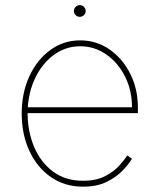

<svg xmlns="http://www.w3.org/2000/svg" viewBox="-20 -710 617 742"><path d="M301.1 11.4Q229.8 11.4 176.3 -25.9Q122.9 -63.2 93.4 -127.1Q63.9 -191.1 63.9 -271.3Q63.9 -351.6 93.6 -415.5Q123.2 -479.4 174.4 -516.7Q225.5 -554 289.8 -554Q353.3 -554 403.8 -518.6Q454.2 -483.3 483.5 -424.7Q512.8 -366.1 512.8 -295.5V-272.7H86.6Q87 -201.3 112 -142Q137.1 -82.7 184.8 -47.1Q232.6 -11.4 301.1 -11.4Q351.6 -11.4 385.8 -29.1Q420.1 -46.9 440.9 -70Q461.6 -93 471.6 -109.4L490.1 -96.6Q478 -76 453.8 -50.8Q429.7 -25.6 392 -7.1Q354.4 11.4 301.1 11.4ZM87.4 -295.5H490.1Q490.1 -361.2 463.1 -414.6Q436.1 -468 390.6 -499.6Q345.2 -531.2 289.8 -531.2Q236.2 -531.2 191.9 -500.5Q147.7 -469.8 120 -416.5Q92.3 -363.3 87.4 -295.5ZM288.4 -644.9Q279.1 -644.9 272.4 -651.6Q265.6 -658.4 265.6 -667.6Q265.6 -676.8 272.4 -683.6Q279.1 -690.3 288.4 -690.3Q297.6 -690.3 304.3 -683.6Q311.1 -676.8 311.1 -667.6Q311.1 -658.4 304.3 -651.6Q297.6 -644.9 288.4 -644.9Z"/></svg>

Font: Inter Thin BETA
Style: Regular
Weight: 100
Designer: Rasmus Andersson
Foundry: rsms
Version: Version 3.011;git-f93a4a705